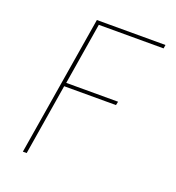

<svg xmlns="http://www.w3.org/2000/svg" viewBox="-133 -841 866 947"><g transform="rotate(20 300.0 -367.5)"><path d="M93 0 214 -735H574L571 -716H231L178 -392H450L446 -373H174L113 0Z"/></g></svg>

Font: Iosevka Aile Thin
Style: Italic
Weight: 100
Italic angle: -9°
Designer: Belleve Invis
Foundry: Belleve Invis
Version: Version 31.1.0; ttfautohint (v1.8.4)